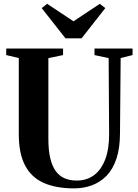

<svg xmlns="http://www.w3.org/2000/svg" viewBox="-20 -1004 742 1032"><path d="M378.5 8.5Q280.5 8.5 214.2 -21.2Q148 -51 114.5 -115.2Q81 -179.5 81 -282.5V-692L13.5 -708V-743H319V-708L240 -691.5V-258Q240 -196.5 250.2 -153.5Q260.5 -110.5 280 -84Q299.5 -57.5 327.8 -45.5Q356 -33.5 392.5 -33.5Q446 -33.5 485 -62.2Q524 -91 545.5 -147.2Q567 -203.5 566.5 -286L564 -691.5L488 -708V-743H692.5V-708L628.5 -692L625 -289.5Q625 -208.5 606 -151.5Q587 -94.5 553 -59.5Q519 -24.5 474.2 -8Q429.5 8.5 378.5 8.5ZM332 -798 204 -960.5 233.5 -983.5 375 -889.5 516.5 -983.5 546 -960.5 418.5 -798Z"/></svg>

Font: Merriweather 96pt
Style: Bold
Weight: 700
Version: Version 2.100